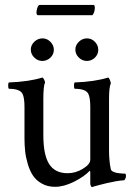

<svg xmlns="http://www.w3.org/2000/svg" viewBox="-20 -757 555 785"><path d="M133.8 -694.8Q127 -698.2 130.1 -715.1Q133.3 -731.9 140.1 -736.8H363.8Q369.1 -733.4 367.2 -718.3Q365.2 -703.1 357.9 -694.8ZM153.8 -600.1Q172.4 -600.1 186.3 -585.9Q200.2 -571.8 200.2 -553.2Q200.2 -534.7 186 -521.2Q171.9 -507.8 152.8 -507.8Q134.3 -507.8 120.1 -521.7Q106 -535.6 106 -554.2Q106 -572.8 120.4 -586.4Q134.8 -600.1 153.8 -600.1ZM335.9 -600.1Q354.5 -600.1 368.2 -585.9Q381.8 -571.8 381.8 -553.2Q381.8 -534.7 367.9 -521.2Q354 -507.8 335 -507.8Q316.4 -507.8 302.2 -521.7Q288.1 -535.6 288.1 -554.2Q288.1 -572.8 302.5 -586.4Q316.9 -600.1 335.9 -600.1ZM16.1 -394Q13.7 -396.5 13.4 -406.2Q13.2 -416 16.1 -419.9Q98.6 -422.9 152.8 -439.9Q156.2 -439.9 160.2 -432.1Q164.1 -424.3 164.1 -419.9Q157.2 -406.2 157.2 -351.1V-204.1Q157.2 -124 180.9 -86.4Q204.6 -48.8 256.8 -48.8Q289.1 -48.8 319.1 -67.1Q349.1 -85.4 349.1 -104V-319.8Q349.1 -357.9 340.8 -374Q330.1 -394 285.2 -394Q282.7 -396.5 282.5 -406.2Q282.2 -416 285.2 -419.9Q367.7 -422.9 421.9 -439.9Q425.3 -439.9 429.2 -430.2Q433.1 -420.4 433.1 -416Q425.8 -401.4 425.8 -351.1V-141.1Q425.8 -99.6 433.1 -64.9Q434.6 -58.6 444.1 -54.4Q453.6 -50.3 463.4 -49.1Q473.1 -47.9 482.4 -47.4Q491.7 -46.9 492.2 -46.9Q495.1 -45.4 495.1 -36.1Q495.1 -33.2 492.4 -26.6Q489.7 -20 486.8 -20Q472.2 -19 453.6 -15.9Q435.1 -12.7 418.7 -8.8Q402.3 -4.9 388.4 -1.2Q374.5 2.4 365.7 4.9L356.9 7.8Q353.5 7.8 351.3 2.9Q349.1 -2 349.1 -7.8V-54.2L347.2 -59.1Q324.2 -34.7 282.5 -13.9Q240.7 6.8 205.1 6.8Q174.8 6.8 151.6 -6.1Q128.4 -19 115.2 -38.6Q102.1 -58.1 93.8 -85.9Q85.4 -113.8 82.8 -138.7Q80.1 -163.6 80.1 -191.9V-319.8Q80.1 -357.9 71.8 -374Q61 -394 16.1 -394Z"/></svg>

Font: Crimson
Style: Roman
Weight: 400
Version: Version 0.8